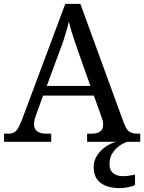

<svg xmlns="http://www.w3.org/2000/svg" viewBox="-20 -734 746 994"><path d="M1 0V-42H20Q40 -42 52 -48Q64 -54 74 -71Q84 -88 96 -120L318 -714H396L622 -95Q630 -74 639 -62.5Q648 -51 661 -46.5Q674 -42 693 -42H706V0H431V-42H454Q484 -42 499 -53.5Q514 -65 514 -90Q514 -96 513 -101.5Q512 -107 510.5 -113.5Q509 -120 506 -127L466 -239H203L165 -134Q162 -126 160 -118Q158 -110 157 -103.5Q156 -97 156 -91Q156 -66 172.5 -54Q189 -42 222 -42H245V0ZM222 -289H448L386 -464Q376 -494 366.5 -521Q357 -548 349.5 -573Q342 -598 336 -622Q331 -598 324.5 -575.5Q318 -553 310 -528.5Q302 -504 290 -473ZM602 240Q538 240 501.5 213.5Q465 187 465 130Q465 99 482 72Q499 45 526 26Q553 7 583 0H640Q619 6 597.5 21.5Q576 37 561.5 60Q547 83 547 115Q547 148 566.5 163Q586 178 616 178Q630 178 645.5 176Q661 174 679 170V224Q669 229 655 232.5Q641 236 627 238Q613 240 602 240Z"/></svg>

Font: Noto Serif Georgian
Style: Regular
Weight: 400
Designer: Monotype Design Team, Akaki Razmadze
Foundry: Google LLC
Version: Version 2.002